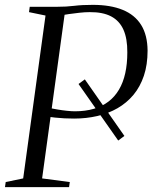

<svg xmlns="http://www.w3.org/2000/svg" viewBox="-30 -771 628 791"><path d="M482.5 -211 457 -192 293.5 -425 319.5 -444ZM-9.5 0 -6.5 -21 65.5 -36 157.5 -707 89.5 -721 92.5 -743H203.5Q244 -743 275.8 -747Q307.5 -751 352.5 -751Q425 -751 475.2 -730.5Q525.5 -710 551.5 -668.2Q577.5 -626.5 578 -562.5Q578 -504.5 562.8 -459Q547.5 -413.5 519.8 -380.2Q492 -347 454.2 -325.2Q416.5 -303.5 371 -293Q325.5 -282.5 275.5 -282.5Q255 -282.5 235 -283.5Q215 -284.5 197 -286.5Q179 -288.5 165.5 -290.5L171 -326.5Q186.5 -323.5 206.5 -320Q226.5 -316.5 246 -314.5Q265.5 -312.5 278.5 -312.5Q322 -312.5 356.8 -322.8Q391.5 -333 417.2 -352.8Q443 -372.5 460.2 -401.8Q477.5 -431 486 -469.5Q494.5 -508 494.5 -555Q495 -612 478.5 -648.8Q462 -685.5 427.8 -703.5Q393.5 -721.5 339.5 -721Q320 -721 297.5 -718.5Q275 -716 253.8 -713Q232.5 -710 216.5 -707L238 -724.5L143.5 -36L257.5 -21L254.5 0Z"/></svg>

Font: Merriweather 120pt Light
Style: Italic
Weight: 300
Italic angle: -7.8°
Version: Version 2.101